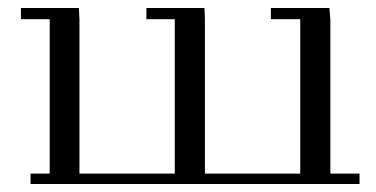

<svg xmlns="http://www.w3.org/2000/svg" viewBox="-20 -459 937 479"><path d="M32.2 -411.1V-439H176.8L178.2 -411.1V-25.9H416V-411.1H345.2V-439H490.2L491.2 -411.1V-25.9H729V-411.1H655.8V-439H801.8L804.2 -411.1V-25.9H877V0H56.2V-25.9H104V-411.1Z"/></svg>

Font: Dehuti Alt
Style: Book
Weight: 400
Version: Version 1.2